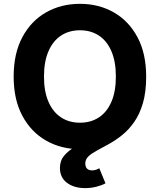

<svg xmlns="http://www.w3.org/2000/svg" viewBox="-20 -757 822 987"><path d="M391 9.8Q294.4 9.8 217.1 -34.2Q139.8 -78.1 95 -161.6Q50.2 -245 50.2 -363.3Q50.2 -482.3 95 -566Q139.8 -649.7 217.1 -693.5Q294.4 -737.3 391 -737.3Q487.8 -737.3 564.7 -693.5Q641.7 -649.7 686.6 -566Q731.4 -482.3 731.4 -363.3Q731.4 -244.7 686.6 -161.3Q641.7 -77.8 564.7 -34Q487.8 9.8 391 9.8ZM391 -126.2Q447 -126.2 488.4 -153.5Q529.9 -180.8 552.7 -233.7Q575.6 -286.6 575.6 -363.3Q575.6 -440.4 552.7 -493.6Q529.9 -546.8 488.4 -574.1Q447 -601.4 391 -601.4Q335.4 -601.4 293.8 -574.1Q252.2 -546.8 229.2 -493.6Q206.1 -440.4 206.1 -363.3Q206.1 -286.6 229.2 -233.7Q252.2 -180.8 293.8 -153.5Q335.4 -126.2 391 -126.2ZM418 210Q360.3 210 324.2 182.7Q288.1 155.5 288.1 106.2Q288.1 68.9 309.9 43.1Q331.6 17.2 367.4 -2.9Q403.1 -23 445.9 -42.9Q488.8 -62.8 531.4 -87.9Q574.1 -113.1 609.9 -149Q645.6 -184.9 667.4 -236.9Q689.2 -288.9 689.2 -363.3H731.4Q731.4 -283.6 714.6 -226.5Q697.7 -169.4 669.7 -129.6Q641.7 -89.7 608.4 -63Q575.1 -36.2 541.7 -17.7Q508.2 0.9 480.2 15.8Q452.2 30.7 435.4 46.1Q418.5 61.6 418.5 83.3Q418.5 99.9 427.1 109.4Q435.8 118.9 453.3 118.9Q464.2 118.9 473.4 115.7Q482.6 112.5 490.4 107.9L522.2 185.3Q503.7 195.6 475.9 202.8Q448 210 418 210Z"/></svg>

Font: GitLab Sans
Style: Regular
Weight: 400
Designer: Rasmus Andersson
Foundry: Modifications by GitLab B.V., manufactured by rsms
Version: Version 4.000;git-c8fb6b7